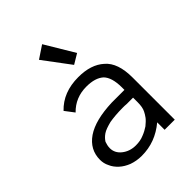

<svg xmlns="http://www.w3.org/2000/svg" viewBox="-206 -800 912 912"><g transform="rotate(-45 250.0 -344.0)"><path d="M91 -403 126 -357C159 -391 200 -408 249 -408C289 -408 318 -399 338 -381C356 -363 366 -331 366 -286V-269H280C205 -266 148 -252 108 -225C69 -198 49 -162 49 -116C49 -101 52 -85 60 -70C66 -55 77 -41 90 -29C103 -17 120 -7 138 0C158 7 179 11 203 11C264 11 318 -9 367 -50V0H435V-283C435 -349 419 -396 386 -424C354 -453 310 -467 254 -467C186 -467 132 -446 91 -403ZM369 -214V-184C369 -161 366 -143 359 -130C356 -123 350 -114 343 -104C336 -95 326 -86 314 -76C302 -68 288 -60 272 -54C256 -47 238 -44 218 -44C191 -44 168 -52 149 -67C130 -82 121 -101 121 -122C121 -135 124 -146 128 -158C134 -168 143 -178 156 -187C169 -196 188 -202 211 -208C234 -212 264 -215 301 -215C309 -215 317 -215 326 -214H352ZM243 -699 180 -657 281 -522 331 -552Z"/></g></svg>

Font: Inconsolatazi4
Style: Regular
Weight: 400
Designer: Raph Levien, Kirill Tkachev
Foundry: Cyreal
Version: Version 1.013